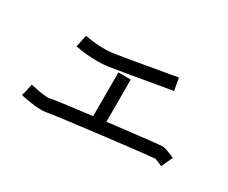

<svg xmlns="http://www.w3.org/2000/svg" viewBox="-85 -821 1169 985"><g transform="rotate(30 500.0 -328.5)"><path d="M397.5 -444.3Q369.1 -440.4 335.9 -440.4Q267.6 -440.4 206.1 -453.1L213.9 -488.3L220.7 -524.4Q309.6 -506.8 387.7 -516.6Q418.9 -520.5 741.2 -577.1L753.9 -504.9Q430.7 -448.2 397.5 -444.3ZM209 -80.1Q183.6 -80.1 144.5 -85.9Q114.3 -90.8 88.9 -96.7L97.7 -131.8L105.5 -168Q194.3 -147.5 221.7 -153.3Q244.1 -159.2 459 -185.5V-444.3H532.2V-194.3Q532.2 -194.3 534.2 -194.3Q536.1 -194.3 537.1 -195.3Q824.2 -229.5 847.7 -229.5Q863.3 -229.5 919.9 -204.1L889.6 -137.7Q858.4 -151.4 844.7 -156.2Q797.9 -152.3 543.9 -122.1Q262.7 -87.9 238.3 -82Q226.6 -80.1 209 -80.1Z"/></g></svg>

Font: irohakakuC Regular
Style: Regular
Weight: 400
Designer: [Source Han Sans]
Ryoko NISHIZUKA Ë•øÂ°öÊ∂ºÂ≠ê (kana & ideographs); Paul D. Hunt (Latin, Greek & Cyrillic); Wenlong ZHAN
Version: Version 1.001.20160904